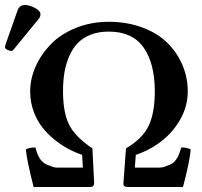

<svg xmlns="http://www.w3.org/2000/svg" viewBox="-45 -745 803 765"><path d="M185.1 -77.1H285.2L282.2 -127.9Q240.7 -142.1 204.3 -165.3Q168 -188.5 138.4 -220Q108.9 -251.5 92 -293Q75.2 -334.5 75.2 -380.9Q75.2 -430.7 96.9 -479.7Q118.7 -528.8 157.5 -568.8Q196.3 -608.9 256.8 -633.5Q317.4 -658.2 388.2 -658.2Q460.9 -658.2 521.5 -635.7Q582 -613.3 621.1 -575Q660.2 -536.6 681.6 -486.6Q703.1 -436.5 703.1 -380.9Q703.1 -322.8 674.1 -270.8Q645 -218.8 598.9 -182.9Q552.7 -147 496.1 -127.9L492.2 -77.1H586.9Q605.5 -77.1 619.1 -84Q641.1 -89.8 654.5 -106.2Q668 -122.6 676.8 -157.2Q698.7 -158.2 714.8 -149.9Q711.4 -103 684.1 0H462.9Q453.6 0 449.7 -4.2Q445.8 -8.3 446.8 -15.1L457 -153.8Q523.4 -192.9 547.6 -244.4Q571.8 -295.9 571.8 -380.9Q571.8 -492.2 527.1 -555.7Q482.4 -619.1 388.2 -619.1Q347.7 -619.1 316.2 -606.7Q284.7 -594.2 264.2 -572.8Q243.7 -551.3 230.5 -520.5Q217.3 -489.7 211.7 -455.8Q206.1 -421.9 206.1 -381.8Q206.1 -296.4 230.5 -248Q254.9 -199.7 323.2 -153.8L330.1 -16.1Q330.1 0 314 0H88.9Q61.5 -106.9 58.1 -149.9Q74.2 -158.2 96.2 -157.2Q105 -122.6 118.7 -106.2Q132.3 -89.8 155.8 -84Q168 -77.1 185.1 -77.1ZM55.2 -725.1Q72.3 -725.1 94.2 -713.4Q116.2 -701.7 116.2 -688Q116.2 -678.7 110.8 -671.9L11.2 -549.8Q5.4 -542 0 -542Q-6.3 -542 -15.6 -546.6Q-24.9 -551.3 -24.9 -556.2Q-24.9 -562 -23.9 -564.9L25.9 -706.1L28.8 -711.9Q37.1 -725.1 55.2 -725.1Z"/></svg>

Font: Common Serif SemiBold
Style: Regular
Weight: 600
Designer: Philipp H. Poll, Khaled Hosny
Foundry: Stefan Peev, Context Ltd.
Version: Version 1.026